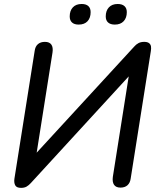

<svg xmlns="http://www.w3.org/2000/svg" viewBox="-20 -919 782 948"><path d="M51.2 -36.7 151.1 -667.2Q154 -689.7 167.2 -701Q180.4 -712.3 201.7 -712.3Q224.4 -712.3 233.8 -698.5Q243.1 -684.8 239.2 -659.4L155.4 -129.1L129.7 -131L642.3 -688.6Q651.8 -699.7 663.5 -706Q675.2 -712.3 692.3 -712.3Q707.9 -712.3 716 -706Q724 -699.7 725.5 -689.7Q727 -679.7 724.8 -666.8L625.3 -37.8Q622.4 -15.9 609.4 -4.3Q596.4 7.3 575.1 7.3Q552.3 7.3 543 -6.8Q533.7 -20.8 537.2 -46.2L621 -576.5L645.7 -574.7L132.1 -15Q122 -3.9 111.1 2.4Q100.2 8.6 84.1 8.6Q61.4 8.6 54.9 -4.5Q48.3 -17.7 51.2 -36.7ZM502.1 -837.8Q502.1 -866.1 517.7 -882.7Q533.2 -899.3 561.2 -899.3Q582.9 -899.3 594.5 -888.9Q606.1 -878.4 606.1 -859.1Q606.1 -830.7 590.5 -814.2Q575 -797.6 547 -797.6Q525.3 -797.6 513.7 -808Q502.1 -818.4 502.1 -837.8ZM324.2 -837.8Q324.2 -866.1 339.7 -882.7Q355.3 -899.3 383.3 -899.3Q405 -899.3 416.3 -888.9Q427.5 -878.4 427.5 -859.1Q427.5 -830.7 412.2 -814.2Q396.9 -797.6 368.2 -797.6Q347 -797.6 335.6 -808Q324.2 -818.4 324.2 -837.8Z"/></svg>

Font: SN Pro Thin
Style: Italic
Weight: 200
Italic angle: -9°
Designer: Tobias Whetton
Foundry: Supernotes
Version: Version 1.003;Glyphs 3.3 (3324)